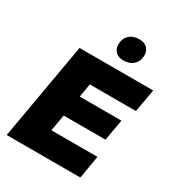

<svg xmlns="http://www.w3.org/2000/svg" viewBox="-208 -1019 1054 1147"><g transform="rotate(30 319.5 -446.0)"><path d="M14 0 131 -668H639L611 -510H293L277 -417H565L539 -271H251L231 -158H549L522 0ZM394 -734Q359 -734 340 -753.5Q321 -773 321 -802Q321 -843 347 -867.5Q373 -892 416 -892Q451 -892 470 -872.5Q489 -853 489 -824Q489 -783 463 -758.5Q437 -734 394 -734Z"/></g></svg>

Font: Gantari Black
Style: Italic
Weight: 900
Italic angle: -10°
Version: Version 1.000